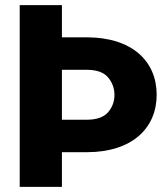

<svg xmlns="http://www.w3.org/2000/svg" viewBox="-20 -731 658 751"><path d="M57.1 0H222.2V-135.7H319.3C496.6 -135.7 592.8 -229.5 592.8 -360.4C592.8 -491.7 496.6 -585 319.3 -585H222.2V-710.9H57.1ZM319.3 -458C357.9 -458 385.7 -448.2 402.8 -428.2C419.4 -408.2 427.7 -385.3 427.7 -359.4C427.7 -334 419.4 -311.5 402.8 -292C385.7 -272.5 357.9 -262.7 319.3 -262.7H222.2V-458Z"/></svg>

Font: Vazirmatn Black
Style: Regular
Weight: 900
Designer: Saber Rastikerdar
Foundry: Saber Rastikerdar
Version: Version 33.003